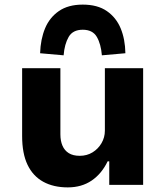

<svg xmlns="http://www.w3.org/2000/svg" viewBox="-20 -802 718 833"><path d="M274 11Q212 11 167.5 -13.5Q123 -38 99.5 -87Q76 -136 76 -212V-506H242V-219Q242 -191 251 -170Q260 -149 278.5 -137.5Q297 -126 326 -126Q357 -126 381.5 -141Q406 -156 420.5 -181Q435 -206 435 -235V-506H601V0H454V-102H447Q421 -48 377.5 -18.5Q334 11 274 11ZM256 -562 154 -571Q156 -632 175.5 -679Q195 -726 235.5 -754Q276 -782 339 -782Q403 -782 443.5 -754Q484 -726 503.5 -679Q523 -632 524 -571L422 -562Q418 -611 400 -642Q382 -673 339 -673Q296 -673 278 -642Q260 -611 256 -562Z"/></svg>

Font: Nunito Sans 6pt ExtraBold
Style: Regular
Weight: 800
Version: Version 3.101;gftools[0.9.27]